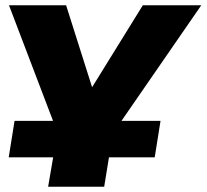

<svg xmlns="http://www.w3.org/2000/svg" viewBox="-20 -526 781 726"><path d="M162 180 181 69H13L35 -69H216L195 -31L14 -506H230L334 -178H317L520 -506H741L409 -25L403 -69H587L565 69H392L374 180Z"/></svg>

Font: Nunito Sans 7pt Expanded Black
Style: Italic
Weight: 900
Width: 7
Italic angle: -9°
Designer: Vernon Adams
Foundry: Vernon Adams
Version: Version 3.101;gftools[0.9.27]